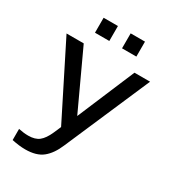

<svg xmlns="http://www.w3.org/2000/svg" viewBox="-200 -930 937 1045"><g transform="rotate(30 268.5 -407.0)"><path d="M531 -649 300 -115Q274 -53 235 -21.5Q196 10 126 10Q88 10 42 0V-70Q74 -63 103 -63Q146 -63 170.5 -82.5Q195 -102 215 -147L235 -193L6 -649H114L281 -289L433 -649ZM228 -730H138V-824H228ZM398 -730H308V-824H398Z"/></g></svg>

Font: Play
Style: Regular
Weight: 400
Designer: Jonas Hecksher
Foundry: Jonas Hecksher, Playtypeª, e-types AS
Version: Version 1.002